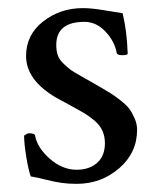

<svg xmlns="http://www.w3.org/2000/svg" viewBox="-20 -447 391 478"><path d="M186.5 -426.8Q208 -426.8 239.7 -421.4Q271.5 -416 285.2 -414.1Q295.9 -371.1 297.9 -313.5Q297.9 -309.6 284.2 -309.6Q271.5 -309.6 270.5 -315.4Q265.6 -343.8 242.7 -368.2Q219.7 -392.6 190.4 -392.6Q120.1 -392.6 120.1 -335Q120.1 -320.3 124 -309.1Q127.9 -297.9 139.2 -287.6Q150.4 -277.3 156.2 -272.9Q162.1 -268.6 182.1 -257.3Q202.1 -246.1 207 -243.2Q210.9 -241.2 230 -230Q249 -218.8 256.8 -213.9Q264.6 -209 279.8 -197.3Q294.9 -185.5 301.8 -176.3Q308.6 -167 314.9 -152.8Q321.3 -138.7 321.3 -124Q321.3 -66.4 276.4 -27.8Q231.4 10.7 170.9 10.7Q150.4 10.7 133.3 8.3Q116.2 5.9 92.8 0Q69.3 -5.9 56.6 -7.8Q50.8 -23.4 45.4 -56.6Q40 -89.8 40 -109.4Q47.9 -115.2 51.8 -115.2Q66.4 -115.2 67.4 -109.4Q72.3 -80.1 103.5 -52.2Q134.8 -24.4 170.9 -24.4Q202.1 -24.4 221.7 -41.5Q241.2 -58.6 241.2 -90.8Q241.2 -107.4 234.9 -121.6Q228.5 -135.7 214.4 -147.5Q200.2 -159.2 188.5 -166Q176.8 -172.9 154.3 -185.1Q131.8 -197.3 121.1 -203.1Q44.9 -247.1 44.9 -307.6Q44.9 -360.4 87.4 -393.6Q129.9 -426.8 186.5 -426.8Z"/></svg>

Font: Crimson Text
Style: Roman
Weight: 400
Version: Version 0.13